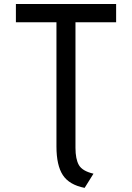

<svg xmlns="http://www.w3.org/2000/svg" viewBox="-20 -720 656 954"><path d="M400.5 213.5Q324 198.5 292.2 150Q260.5 101.5 260.5 8V-609.5H59V-700H557V-609.5H355V14.5Q355 70.5 372 100.2Q389 130 444.5 143Z"/></svg>

Font: Overpass Mono Light Medium
Style: Regular
Weight: 500
Monospace: yes
Version: Version 4.000